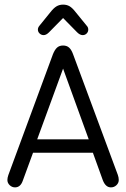

<svg xmlns="http://www.w3.org/2000/svg" viewBox="-20 -802 546 831"><path d="M382 -141 425 -22Q437 9 460 9Q474 9 484 -0.5Q494 -10 494 -23Q494 -34 490 -45L296 -568Q289 -587 279 -596Q269 -605 253 -605Q237 -605 227 -596Q217 -587 209 -567L16 -44Q14 -38 13 -33Q12 -28 12 -23Q12 -10 22 -0.5Q32 9 45 9Q69 9 79 -21L123 -141ZM364 -199H141L253 -505ZM253 -724 314 -662Q326 -650 338 -650Q348 -650 355 -657Q362 -664 362 -674Q362 -684 355 -691L307 -750Q293 -768 281 -775Q269 -782 253 -782Q237 -782 224.5 -774.5Q212 -767 198 -749L151 -691Q144 -683 144 -674Q144 -664 151.5 -657Q159 -650 169 -650Q180 -650 192 -662Z"/></svg>

Font: Beiruti
Style: Regular
Weight: 400
Version: Version 1.00